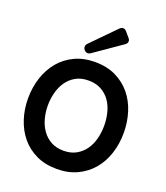

<svg xmlns="http://www.w3.org/2000/svg" viewBox="-175 -1107 1077 1243"><g transform="rotate(20 363.0 -485.0)"><path d="M271 -768Q263 -778 263 -789.5Q263 -801 272 -811L433 -975Q444 -987 457 -987Q470 -987 481 -974L510 -940Q521 -928 519 -915Q517 -902 503 -893L314 -762Q305 -756 296 -756Q282 -756 271 -768ZM363 17Q282 17 220.5 -12.5Q159 -42 117.5 -92.5Q76 -143 54.5 -209.5Q33 -276 33 -350Q33 -426 55 -493Q77 -560 119 -610.5Q161 -661 222.5 -690Q284 -719 363 -719Q444 -719 505.5 -689Q567 -659 608.5 -608.5Q650 -558 671 -491Q692 -424 692 -350Q692 -274 670 -207Q648 -140 606 -90.5Q564 -41 503 -12Q442 17 363 17ZM363 -109Q415 -109 451.5 -130Q488 -151 511.5 -184.5Q535 -218 546 -261.5Q557 -305 557 -350Q557 -397 546 -440.5Q535 -484 511.5 -517.5Q488 -551 451 -571.5Q414 -592 363 -592Q312 -592 275 -571Q238 -550 214.5 -515.5Q191 -481 180 -438Q169 -395 169 -350Q169 -305 180.5 -261.5Q192 -218 216 -184Q240 -150 276.5 -129.5Q313 -109 363 -109Z"/></g></svg>

Font: Higure Gothic Black
Style: Regular
Weight: 900
Designer: Yoshimichi Ohira
Foundry: Positype
Version: Version 1.000